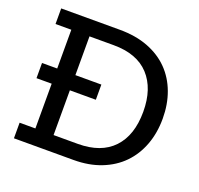

<svg xmlns="http://www.w3.org/2000/svg" viewBox="-116 -776 935 903"><g transform="rotate(20 352.0 -325.0)"><path d="M668 -326Q668 -254 645.5 -194Q623 -134 581 -91Q539 -48 478 -24Q417 0 340 0H42V-78H121V-302H45V-378H121V-572H42V-650H335Q416 -650 478 -626Q540 -602 582 -559Q624 -516 646 -456.5Q668 -397 668 -326ZM571 -325Q571 -441 510.5 -506.5Q450 -572 333 -572H212V-378H342V-302H212V-78H333Q449 -78 510 -142.5Q571 -207 571 -325Z"/></g></svg>

Font: Zilla Slab Medium
Style: Regular
Weight: 500
Designer: Typotheque.com
Foundry: Typotheque type foundry
Version: Version 1.1; 2017